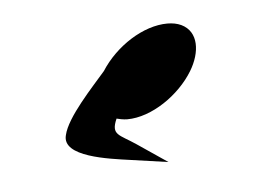

<svg xmlns="http://www.w3.org/2000/svg" viewBox="-29 -743 320 235"><g transform="rotate(-5 131.5 -625.5)"><path d="M47.8 -584.8C40.5 -558.3 97.8 -551.3 123.9 -547.6L170 -541L133.1 -566C112.8 -579.8 102.6 -579.7 111.3 -599.5C113.7 -598.8 119.7 -597.5 124.3 -597.5C154.4 -597.5 189 -621.5 206 -649.5C219.5 -671.7 220.5 -697 200.3 -706.6C195.4 -708.9 189.6 -710 183.3 -710C153.8 -710 119.6 -688.1 100.9 -658.8C85.2 -640.5 52.6 -606.3 47.8 -584.8Z"/></g></svg>

Font: Hi.
Style: Black
Weight: 400
Designer: Mew Too, Robert Jablonski
Foundry: Cannot Into Space Fonts
Version: Version 1.996